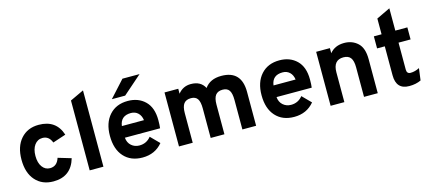

<svg xmlns="http://www.w3.org/2000/svg" viewBox="-56 -1238 3928 1755"><g transform="rotate(-15 1908.0 -360.0)"><path d="M283 12Q176 12 113 -59Q50 -130 50 -255Q50 -379 113.5 -451Q177 -523 283 -523Q448 -523 496 -373L372 -332Q347 -398 286 -398Q239 -398 210.5 -359Q182 -320 182 -255Q182 -190 210 -151.5Q238 -113 283 -113Q350 -113 373 -187L497 -150Q450 12 283 12Z M627 -661 757 -722V0H627Z M1133 -732H1295L1117 -576H991ZM1126 12Q1015 12 951 -59Q887 -130 887 -256Q887 -379 951.5 -451Q1016 -523 1126 -523Q1226 -523 1289 -461.5Q1352 -400 1352 -282Q1352 -233 1348 -205H1015Q1019 -157 1050.5 -129.5Q1082 -102 1126 -102Q1194 -102 1236 -155L1316 -74Q1245 12 1126 12ZM1225 -315Q1219 -359 1192.5 -384Q1166 -409 1126 -409Q1028 -409 1016 -315Z M2072 -279Q2072 -342 2053 -370Q2034 -398 1991 -398Q1945 -398 1923.5 -370Q1902 -342 1902 -280V0H1772V-279Q1772 -342 1753 -370Q1734 -398 1691 -398Q1645 -398 1623.5 -370Q1602 -342 1602 -280V0H1472V-511H1602V-464Q1648 -523 1723 -523Q1817 -523 1854 -451Q1905 -523 2011 -523Q2202 -523 2202 -321V0H2072Z M2561 12Q2450 12 2386 -59Q2322 -130 2322 -256Q2322 -379 2386.5 -451Q2451 -523 2561 -523Q2661 -523 2724 -461.5Q2787 -400 2787 -282Q2787 -233 2783 -205H2450Q2454 -157 2485.5 -129.5Q2517 -102 2561 -102Q2629 -102 2671 -155L2751 -74Q2680 12 2561 12ZM2660 -315Q2654 -359 2627.5 -384Q2601 -409 2561 -409Q2463 -409 2451 -315Z M3223 -280Q3223 -342 3201.5 -370Q3180 -398 3134 -398Q3037 -398 3037 -282V0H2907V-511H3037V-463Q3086 -523 3174 -523Q3250 -523 3301.5 -475.5Q3353 -428 3353 -322V0H3223Z M3650 12Q3526 12 3526 -123V-397H3453V-511H3526V-660L3656 -722V-511H3770V-397H3656V-142Q3656 -102 3692 -102Q3733 -102 3776 -124L3761 -11Q3713 12 3650 12Z"/></g></svg>

Font: OVRPSS Recut ExtraBold
Style: Regular
Weight: 800
Designer: Giant Group
Foundry: Giant Group
Version: Version 1.001;hotconv 1.0.109;makeotfexe 2.5.65596